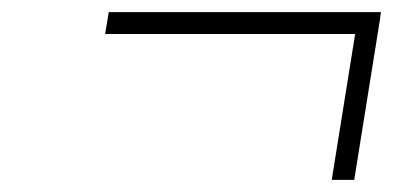

<svg xmlns="http://www.w3.org/2000/svg" viewBox="-20 -514 649 316"><path d="M526 -218 569 -486H606L563 -218ZM153 -458 159 -494H607L601 -458Z"/></svg>

Font: Exo Thin ExtraLight
Style: Italic
Weight: 250
Italic angle: -9°
Version: Version 2.000